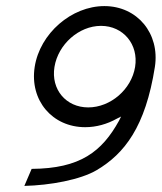

<svg xmlns="http://www.w3.org/2000/svg" viewBox="-20 -605 531 631"><path d="M94 -385C77 -275 152 -187 260 -187C296 -187 332 -197 364 -215L378 -222L371 -208C315 -107 244 -51 84 -50L60 6C144 4 244 -14 298 -46C389 -100 458 -188 489 -385C506 -495 431 -585 323 -585C215 -585 111 -495 94 -385ZM159 -385C171 -459 239 -520 312 -520C385 -520 436 -459 424 -385C412 -311 343 -252 270 -252C197 -252 147 -311 159 -385Z"/></svg>

Font: Charger Sport
Style: LitObl
Weight: 300
Designer: Jasper
Foundry: Cannot Into Space Fonts
Version: Version 1.1